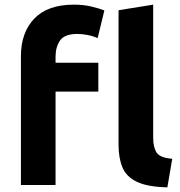

<svg xmlns="http://www.w3.org/2000/svg" viewBox="-20 -796 776 826"><path d="M70 0V-554Q70 -656 127.5 -716Q185 -776 298 -776Q340 -776 375 -767.5Q410 -759 429 -751L400 -632Q380 -641 356.5 -645.5Q333 -650 313 -650Q258 -650 238.5 -622Q219 -594 219 -552V-526H403V-402H219V0ZM700 10Q614 8 568.5 -14Q523 -36 506.5 -76.5Q490 -117 490 -173V-752L639 -776V-203Q639 -163 653.5 -140Q668 -117 721 -113Z"/></svg>

Font: Ubuntu Sans ExtraBold
Style: Regular
Weight: 800
Designer: Dalton Maag Ltd
Foundry: Dalton Maag Ltd
Version: Version 1.006; ttfautohint (v1.8.4.7-5d5b)